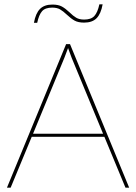

<svg xmlns="http://www.w3.org/2000/svg" viewBox="-20 -863 626 883"><path d="M460 -234H126L29 0H12L284 -660H302L574 0H557ZM454 -248 310 -596 293 -642 276 -597 132 -248ZM367 -759Q340 -759 323.5 -768Q307 -777 288 -795Q270 -812 256 -820Q242 -828 220 -828Q188 -828 173.5 -811.5Q159 -795 151 -758H136Q144 -802 164 -822Q184 -842 221 -842Q248 -842 264.5 -833Q281 -824 300 -806Q316 -790 330.5 -781.5Q345 -773 367 -773Q399 -773 414 -789.5Q429 -806 437 -843H452Q444 -799 424 -779Q404 -759 367 -759Z"/></svg>

Font: Work Sans Hairline
Style: Regular
Weight: 400
Designer: Wei Huang
Foundry: Wei Huang
Version: Version 1.032